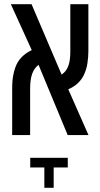

<svg xmlns="http://www.w3.org/2000/svg" viewBox="-20 -650 479 924"><path d="M38.6 0V-223.1Q38.6 -243.7 40 -260.7Q41.5 -277.8 44.9 -293.5Q48.3 -309.1 53.7 -325.2Q64 -354.5 84.5 -375.2Q105 -396 132.8 -408.7L32.2 -629.9H131.8L276.4 -291Q288.1 -298.8 296.4 -309.6Q304.7 -320.3 309.6 -335.4Q314.5 -349.1 316.4 -366Q318.4 -382.8 318.4 -402.3V-629.9H405.3V-402.8Q405.3 -377.4 400.9 -346.9Q396.5 -316.4 384.3 -291Q375.5 -270.5 356.7 -251.7Q337.9 -232.9 308.6 -220.2L405.8 0H305.7L165.5 -337.9Q154.8 -329.6 147.5 -319.3Q140.1 -309.1 134.8 -294.9Q125 -266.6 125 -223.6V0ZM193.4 253.9V155.8H125.5V109.4H306.2V155.8H238.3V253.9Z"/></svg>

Font: Open Sans Condensed Medium
Style: Regular
Weight: 500
Width: 3
Designer: Monotype Design Team
Foundry: Monotype Imaging Inc.
Version: Version 3.000